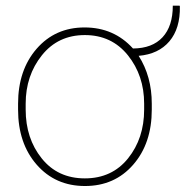

<svg xmlns="http://www.w3.org/2000/svg" viewBox="-20 -633 642 664"><path d="M68.8 -253.9Q68.8 -154.3 124.3 -85.2Q179.7 -16.1 273.4 -16.1Q367.2 -16.1 422.9 -85.4Q478.5 -154.8 478.5 -253.9V-274.4Q478.5 -371.6 422.4 -441.7Q366.2 -511.7 273.4 -511.7Q180.7 -511.7 124.8 -441.7Q68.8 -371.6 68.8 -274.4ZM504.9 -274.4V-253.9Q504.9 -137.2 440.7 -63.5Q376.5 10.3 273.9 10.3Q171.4 10.3 106.9 -63.5Q42.5 -137.2 42.5 -253.9V-274.4Q42.5 -390.6 106.7 -464.4Q170.9 -538.1 272.5 -538.1Q374 -538.1 439.9 -465.3Q506.8 -465.8 542.2 -504.2Q577.6 -542.5 577.6 -613.3H601.1L602.1 -610.8Q603.5 -534.7 565.9 -490.2Q528.3 -445.8 459.5 -439.9Q504.9 -368.7 504.9 -274.4Z"/></svg>

Font: Roboto-Thin
Style: Regular
Weight: 250
Designer: Google
Version: Version 1.100141; 2013; ttfautohint (v0.94.14-c901) -l 8 -r 